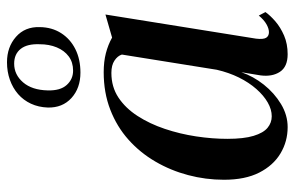

<svg xmlns="http://www.w3.org/2000/svg" viewBox="-166 -666 842 549"><g transform="rotate(-90 254.5 -391.0)"><path d="M419 -79.5Q416.5 -58.5 421.5 -50.5Q426.5 -42.5 437.5 -42.5Q447.5 -42.5 460 -49.5Q472.5 -56.5 485 -71.5L495 -52.5Q485.5 -39 468.5 -24.2Q451.5 -9.5 427.8 0.8Q404 11 374.5 11Q338.5 11 324 -11.2Q309.5 -33.5 314 -67L323 -121.5Q311.5 -87.5 287.5 -57.2Q263.5 -27 232 -8Q200.5 11 166 11Q125 11 90.8 -9.5Q56.5 -30 36 -70.2Q15.5 -110.5 15.5 -171Q15.5 -223.5 28.8 -273.5Q42 -323.5 67.5 -367.2Q93 -411 130.2 -444.2Q167.5 -477.5 216 -496.2Q264.5 -515 323 -515Q353 -515 377.2 -508.8Q401.5 -502.5 422 -491L488 -510ZM373.5 -463Q369.5 -475.5 356.2 -484.2Q343 -493 321 -493Q281 -493 250.5 -472.8Q220 -452.5 197.8 -418Q175.5 -383.5 161 -340.2Q146.5 -297 139.5 -250.8Q132.5 -204.5 132.5 -161.5Q132.5 -114.5 141 -86.5Q149.5 -58.5 164 -46.5Q178.5 -34.5 197 -34.5Q216.5 -34.5 236.5 -46Q256.5 -57.5 275 -78.5Q293.5 -99.5 307.8 -128.2Q322 -157 330 -191.5ZM322 -581.5Q277.5 -581.5 249.2 -607.2Q221 -633 222 -675Q223 -701.5 233 -723Q243 -744.5 260.5 -759.8Q278 -775 301.2 -783.2Q324.5 -791.5 351.5 -791.5Q395 -791.5 424.2 -765.8Q453.5 -740 452 -697.5Q451.5 -663 434.8 -636.8Q418 -610.5 389 -596Q360 -581.5 322 -581.5ZM327.5 -602.5Q351.5 -602.5 368.2 -615Q385 -627.5 394 -649.2Q403 -671 403 -698Q404.5 -733.5 389.8 -752.2Q375 -771 347.5 -771Q316 -771 294 -745.5Q272 -720 271 -675Q270 -639 286.5 -620.8Q303 -602.5 327.5 -602.5Z"/></g></svg>

Font: Merriweather 144pt Medium
Style: Italic
Weight: 500
Italic angle: -7.8°
Version: Version 2.101